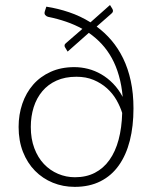

<svg xmlns="http://www.w3.org/2000/svg" viewBox="-20 -722 600 748"><path d="M272 -31.5Q316 -31.5 349.5 -48.8Q383 -66 406.2 -98.5Q429.5 -131 442 -177.5Q454.5 -224 456 -282Q448 -307.5 433.5 -332.8Q419 -358 396.8 -378Q374.5 -398 345 -410.5Q315.5 -423 277.5 -423Q233.5 -423 200.2 -408Q167 -393 144.8 -366.5Q122.5 -340 111.2 -304.2Q100 -268.5 100 -227.5Q100 -181 113.8 -144.5Q127.5 -108 151.2 -83Q175 -58 206.2 -44.8Q237.5 -31.5 272 -31.5ZM356.5 -618.5Q388 -595.5 414.2 -564.8Q440.5 -534 459.8 -494.5Q479 -455 489.5 -406.5Q500 -358 500 -299.5Q500 -230.5 485.8 -174.2Q471.5 -118 443 -77.8Q414.5 -37.5 371.5 -15.8Q328.5 6 271 6Q225.5 6 185.8 -10.2Q146 -26.5 116.2 -56.8Q86.5 -87 69.5 -130.2Q52.5 -173.5 52.5 -227.5Q52.5 -275.5 67 -318Q81.5 -360.5 109.2 -392.2Q137 -424 177.5 -442.2Q218 -460.5 269.5 -460.5Q296 -460.5 322.8 -453.8Q349.5 -447 374.2 -432.8Q399 -418.5 420.5 -396.5Q442 -374.5 458 -344.5Q454 -389.5 443.2 -427.2Q432.5 -465 415.5 -495.8Q398.5 -526.5 376 -550.8Q353.5 -575 326 -594L243.5 -521L235 -535Q231 -540 231.5 -545.2Q232 -550.5 237.5 -554.5L301 -609.5Q271 -626 237.5 -637.5Q204 -649 167 -656.5Q161 -658 156.2 -663.5Q151.5 -669 155 -679L160.5 -696Q206 -689 249.5 -674.2Q293 -659.5 332.5 -635L408.5 -702.5L417.5 -688Q424.5 -677 413.5 -668.5Z"/></svg>

Font: LatoLatin Light
Style: Regular
Weight: 300
Designer: Lukasz Dziedzic with Adam Twardoch and Botio Nikoltchev
Foundry: tyPoland Lukasz Dziedzic
Version: Version 2.015; 2015-08-06; http://www.latofonts.com/